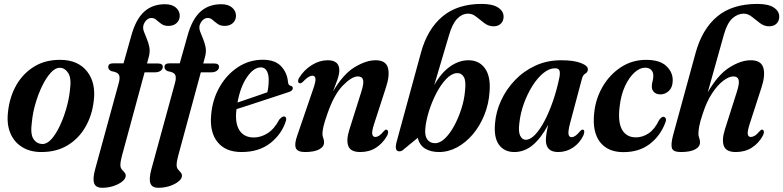

<svg xmlns="http://www.w3.org/2000/svg" viewBox="-20 -748 3900 956"><path d="M282.5 -450Q368.5 -449 413.2 -392.8Q458 -336.5 447 -247Q439 -175 406 -117Q373 -59 317.5 -25Q262 9 186 9Q130.5 9 90.5 -15.5Q50.5 -40 31.5 -85.2Q12.5 -130.5 20 -192Q28 -266 61.5 -324.5Q95 -383 151 -417Q207 -451 282.5 -450ZM192 -31Q214.5 -31 236.8 -56Q259 -81 278 -121.5Q297 -162 310.2 -208.2Q323.5 -254.5 328 -297Q336.5 -357 320.5 -383.2Q304.5 -409.5 278 -410.5Q255.5 -411 232.8 -386Q210 -361 190.2 -320.5Q170.5 -280 156.8 -233Q143 -186 139 -142.5Q130 -80.5 146.8 -55.8Q163.5 -31 192 -31Z M519 -414Q519 -432.5 542 -432.5H595L633.5 -569.5Q656 -651.5 697.2 -689.2Q738.5 -727 801.5 -727Q836.5 -727 855.8 -710.2Q875 -693.5 875 -669.5Q875 -647.5 859.5 -633.2Q844 -619 818.5 -619Q797.5 -619 783.8 -628.8Q770 -638.5 759 -648.5Q748 -658.5 734.5 -658.5Q720.5 -658.5 709.8 -648.2Q699 -638 694 -622Q690.5 -607.5 696.5 -591Q702.5 -574.5 710.8 -555.2Q719 -536 723.5 -513.8Q728 -491.5 721 -465.5L712 -432H766.5Q790.5 -432 790.5 -415Q790.5 -403.5 779.8 -395.8Q769 -388 754 -388H700L587 28.5Q579.5 56.5 579.5 73.5Q579.5 87 586 95Q592.5 103 599.2 110Q606 117 606 127Q606 141.5 589.2 155.2Q572.5 169 545.8 178Q519 187 489 187Q456.5 187 448.8 164.5Q441 142 453.5 95.5L571.5 -335.5Q579 -363 572 -376Q565 -389 535.5 -393.5Q519 -400.5 519 -414ZM799 -414Q799 -432.5 822 -432.5H875L913.5 -569.5Q936 -651.5 977.2 -689.2Q1018.5 -727 1081.5 -727Q1116.5 -727 1135.8 -710.2Q1155 -693.5 1155 -669.5Q1155 -647.5 1139.5 -633.2Q1124 -619 1098.5 -619Q1077.5 -619 1063.8 -628.8Q1050 -638.5 1039 -648.5Q1028 -658.5 1014.5 -658.5Q1000.5 -658.5 989.8 -648.2Q979 -638 974 -622Q970.5 -607.5 976.5 -591Q982.5 -574.5 990.8 -555.2Q999 -536 1003.5 -513.8Q1008 -491.5 1001 -465.5L992 -432H1046.5Q1070.5 -432 1070.5 -415Q1070.5 -403.5 1059.8 -395.8Q1049 -388 1034 -388H980L867 28.5Q859.5 56.5 859.5 73.5Q859.5 87 866 95Q872.5 103 879.2 110Q886 117 886 127Q886 141.5 869.2 155.2Q852.5 169 825.8 178Q799 187 769 187Q736.5 187 728.8 164.5Q721 142 733.5 95.5L851.5 -335.5Q859 -363 852 -376Q845 -389 815.5 -393.5Q799 -400.5 799 -414Z M1404 -147.5Q1384 -81.5 1327 -36.2Q1270 9 1182.5 9Q1103 9 1063 -40.8Q1023 -90.5 1031.5 -177.5Q1038 -253 1073.5 -315Q1109 -377 1165 -413.8Q1221 -450.5 1288.5 -450.5Q1349.5 -450.5 1380 -417.8Q1410.5 -385 1414 -338.5Q1416 -323 1428 -320.5Q1437 -318.5 1438 -310Q1439 -296.5 1417.5 -289.5Q1401 -284 1370 -273.8Q1339 -263.5 1301.2 -251.2Q1263.5 -239 1225.8 -226.5Q1188 -214 1157.5 -204.5Q1157.5 -202.5 1157 -200.5Q1149.5 -134 1172.5 -98.8Q1195.5 -63.5 1244 -63.5Q1279.5 -63.5 1312.8 -84.8Q1346 -106 1370.5 -152.5Q1386 -170.5 1396.5 -168Q1408 -165 1404 -147.5ZM1278.5 -412.5Q1243.5 -412.5 1210.2 -364.5Q1177 -316.5 1162.5 -237.5Q1199 -250 1241 -264.2Q1283 -278.5 1311 -288.5Q1317.5 -313 1318 -350Q1318 -378.5 1308 -395.5Q1298 -412.5 1278.5 -412.5Z M1473 -333.5Q1465.5 -334 1464.5 -342.5Q1463.5 -351 1470 -361.5Q1495 -401 1533.2 -424.5Q1571.5 -448 1611.5 -448Q1669.5 -448 1669.5 -398Q1669.5 -378.5 1659.8 -351Q1650 -323.5 1638 -292Q1688.5 -379 1745.8 -413.5Q1803 -448 1850 -448Q1901 -448 1911.5 -410.5Q1922 -373 1901.5 -312L1843 -131.5Q1831 -94.5 1833.5 -80.2Q1836 -66 1849 -66Q1857.5 -66 1867.5 -72.2Q1877.5 -78.5 1892.5 -96.5Q1899 -103.5 1904 -102.5Q1910 -101.5 1912 -93.5Q1914 -85.5 1907 -71.5Q1886 -34.5 1852.5 -12.8Q1819 9 1774 9Q1725.5 9 1714.2 -21Q1703 -51 1720 -104L1779 -291Q1792.5 -333 1787.8 -350.2Q1783 -367.5 1761.5 -367.5Q1731.5 -367.5 1687.2 -322.2Q1643 -277 1610 -181Q1595.5 -140.5 1590.5 -118Q1585.5 -95.5 1585.5 -82.5Q1585.5 -70 1589.5 -60.8Q1593.5 -51.5 1593.5 -39Q1593.5 -17 1568.8 -4Q1544 9 1498.5 9Q1460.5 9 1452.8 -11.5Q1445 -32 1460.5 -74.5L1539 -303.5Q1552.5 -341.5 1550.8 -356.2Q1549 -371 1535.5 -371Q1526 -371 1514.8 -364Q1503.5 -357 1486.5 -339Q1479 -332.5 1473 -333.5Z M2215.5 -572 2142 -324Q2176.5 -385.5 2221 -416.8Q2265.5 -448 2312.5 -448Q2366 -448 2395 -407.2Q2424 -366.5 2417.5 -290Q2413.5 -229.5 2391.5 -175.2Q2369.5 -121 2334.5 -79.5Q2299.5 -38 2256 -14.5Q2212.5 9 2166 9Q2125.5 9 2097.2 -7.8Q2069 -24.5 2060 -61.5L1992 -6Q1981 5.5 1968.5 5.5Q1942 5.5 1955 -42.5L2076.5 -487.5Q2108.5 -603.5 2183.2 -666Q2258 -728.5 2378.5 -728.5Q2432.5 -728.5 2460 -710.5Q2487.5 -692.5 2487.5 -665Q2487.5 -644.5 2474.2 -630.8Q2461 -617 2437.5 -617Q2412.5 -617 2391.8 -632.8Q2371 -648.5 2351.8 -664.2Q2332.5 -680 2311.5 -680Q2280.5 -680 2256 -654.2Q2231.5 -628.5 2215.5 -572ZM2255 -384Q2228.5 -382.5 2202 -355Q2175.5 -327.5 2153.2 -285Q2131 -242.5 2116 -195Q2101 -147.5 2097.5 -106.5Q2094.5 -70.5 2108.2 -52.8Q2122 -35 2146 -35Q2171 -35 2196 -59.2Q2221 -83.5 2242 -122.5Q2263 -161.5 2277.2 -206.2Q2291.5 -251 2295 -291.5Q2301.5 -343.5 2289.8 -364.2Q2278 -385 2255 -384Z M2818.5 -134.5Q2808 -94 2810.8 -79.5Q2813.5 -65 2826 -65Q2835 -65 2845 -71.8Q2855 -78.5 2869.5 -96Q2876.5 -103.5 2881.5 -102.5Q2895 -101 2885 -74Q2866.5 -35.5 2833.2 -13.2Q2800 9 2759 9Q2698 9 2698 -50.5Q2698 -76.5 2709.5 -126.5Q2674 -60 2632.5 -25.5Q2591 9 2541 9Q2491 9 2464.5 -27.2Q2438 -63.5 2445 -135.5Q2449.5 -192 2475 -247.5Q2500.5 -303 2543.5 -348.2Q2586.5 -393.5 2645 -420.8Q2703.5 -448 2774 -448Q2837.5 -448 2873 -434Q2908.5 -420 2907 -402Q2906 -387.5 2894.5 -381.5Q2883 -375.5 2878 -357.5ZM2566 -135.5Q2560 -92 2570.2 -72Q2580.5 -52 2597.5 -52Q2620 -52 2644.2 -77.2Q2668.5 -102.5 2691.5 -146.2Q2714.5 -190 2733.8 -246Q2753 -302 2765.5 -363Q2769.5 -384.5 2765.8 -396.2Q2762 -408 2743.5 -408Q2714.5 -408 2685 -383.8Q2655.5 -359.5 2630.5 -319.5Q2605.5 -279.5 2588.2 -231.5Q2571 -183.5 2566 -135.5Z M3192 -411Q3166 -411 3139.2 -387Q3112.5 -363 3092 -319Q3071.5 -275 3065 -215Q3056 -138.5 3078 -101.2Q3100 -64 3146.5 -64Q3179.5 -64 3209.8 -84.2Q3240 -104.5 3262 -150.5Q3274 -167 3283.5 -166.5Q3291 -166 3294.8 -158.2Q3298.5 -150.5 3291.5 -134Q3266 -69 3213.5 -29.8Q3161 9.5 3084 9.5Q3006 9.5 2967.2 -41.2Q2928.5 -92 2938.5 -185Q2945.5 -256 2980.5 -316.2Q3015.5 -376.5 3071.5 -413.2Q3127.5 -450 3197.5 -450Q3266 -450 3298.8 -418.2Q3331.5 -386.5 3329.5 -344.5Q3328.5 -312 3310 -295Q3291.5 -278 3268 -278Q3249 -278 3237 -289Q3225 -300 3225.5 -318.5Q3226 -333.5 3229.5 -344.5Q3233 -355.5 3233 -371Q3233 -389 3222.5 -400Q3212 -411 3192 -411Z M3478.5 -180Q3465.5 -141.5 3461.5 -118.8Q3457.5 -96 3457.5 -82.5Q3457.5 -70.5 3461.5 -61Q3465.5 -51.5 3465.5 -39.5Q3465.5 -17 3440.8 -4Q3416 9 3370 9Q3331.5 9 3325.5 -10.8Q3319.5 -30.5 3332 -77L3443.5 -484.5Q3476.5 -604 3551.5 -666.2Q3626.5 -728.5 3751.5 -728.5Q3805.5 -728.5 3832.8 -710.5Q3860 -692.5 3860 -665Q3860 -644.5 3846.8 -630.8Q3833.5 -617 3809.5 -617Q3785 -617 3764.2 -632.8Q3743.5 -648.5 3724 -664.2Q3704.5 -680 3683 -680Q3653.5 -680 3627.2 -657Q3601 -634 3584.5 -576L3504 -288.5Q3555 -376.5 3612 -412.2Q3669 -448 3718 -448Q3770 -448 3780.8 -410.2Q3791.5 -372.5 3771.5 -312L3713 -131.5Q3701 -94.5 3703.2 -80.2Q3705.5 -66 3718.5 -66Q3727.5 -66 3738 -72.2Q3748.5 -78.5 3763.5 -96Q3770.5 -103.5 3775.5 -102.5Q3781.5 -101.5 3783.2 -93.5Q3785 -85.5 3777.5 -71Q3757.5 -34.5 3723.5 -12.8Q3689.5 9 3643.5 9Q3595.5 9 3584.2 -21.2Q3573 -51.5 3589.5 -104L3649 -291Q3662.5 -333 3657.8 -350.2Q3653 -367.5 3631.5 -367.5Q3610 -367.5 3581.5 -346.2Q3553 -325 3525.5 -283.2Q3498 -241.5 3478.5 -180Z"/></svg>

Font: Fraunces 144pt Soft SemiBold
Style: Italic
Weight: 600
Italic angle: -16°
Version: Version 1.000;[b76b70a41]